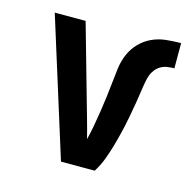

<svg xmlns="http://www.w3.org/2000/svg" viewBox="-85 -628 721 715"><g transform="rotate(15 275.0 -271.0)"><path d="M340 0H210L44 -530H163L263 -177Q268 -159 273 -141Q278 -123 282 -106Q289 -133 294 -161.5Q299 -190 303.5 -218Q308 -246 311.5 -274.5Q315 -303 318 -331.5Q321 -360 324.5 -388.5Q328 -417 339 -443.5Q350 -470 370 -491Q390 -512 416 -524Q442 -536 471 -539Q500 -542 528 -542V-445Q515 -445 501.5 -443Q488 -441 476.5 -434.5Q465 -428 456.5 -417.5Q448 -407 443.5 -394.5Q439 -382 436.5 -368.5Q434 -355 432 -342V-341Q428 -312 423 -282.5Q418 -253 412.5 -224Q407 -195 400 -166Q393 -137 385 -109Q377 -81 366.5 -53Q356 -25 340 0Z"/></g></svg>

Font: Lode Term
Style: Bold
Weight: 700
Monospace: yes
Designer: Belleve Invis
Foundry: Belleve Invis
Version: Version 29.2.0